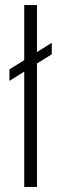

<svg xmlns="http://www.w3.org/2000/svg" viewBox="-20 -733 240 753"><path d="M125 0H75V-452L17 -416V-461L75 -497V-713H125V-529L183 -565V-520L125 -484Z"/></svg>

Font: Khand Light
Style: Regular
Weight: 300
Designer: Devanagari: Sanchit Sawaria, Jyotish Sonowal; Latin: Satya Rajpurohit
Foundry: Indian Type Foundry
Version: Version 1.101;PS 1.0;hotconv 1.0.78;makeotf.lib2.5.61930; tt